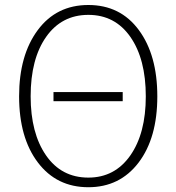

<svg xmlns="http://www.w3.org/2000/svg" viewBox="-20 -743 716 780"><path d="M57.6 -351.6Q57.6 -518.6 133.3 -620.6Q209 -722.7 338.9 -722.7Q468.8 -722.7 543.9 -621.1Q619.1 -519.5 619.1 -351.6Q619.1 -182.6 543 -82.5Q466.8 17.6 338.9 17.6Q210 17.6 133.8 -83Q57.6 -183.6 57.6 -351.6ZM104.5 -351.6Q104.5 -202.1 167 -111.8Q229.5 -21.5 338.9 -21.5Q446.3 -21.5 509.3 -111.3Q572.3 -201.2 572.3 -351.6Q572.3 -502.9 509.8 -592.8Q447.3 -682.6 338.9 -682.6Q230.5 -682.6 167.5 -593.3Q104.5 -503.9 104.5 -351.6ZM197.3 -332V-369.1H478.5V-332Z"/></svg>

Font: Gothic A1 ExtraLight
Style: Regular
Weight: 275
Designer: HanYang I&C Co.,Ltd.
Foundry: HanYang I&C Co.,Ltd.
Version: Version 2.50